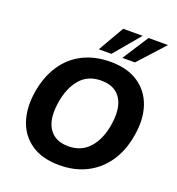

<svg xmlns="http://www.w3.org/2000/svg" viewBox="-164 -1073 1124 1217"><g transform="rotate(20 397.5 -464.5)"><path d="M69 -370Q87 -480 138.5 -557.5Q190 -635 271 -675.5Q352 -716 455 -716Q570 -716 643.5 -666.5Q717 -617 746.5 -531.5Q776 -446 758 -336Q741 -226 688.5 -148.5Q636 -71 555.5 -30Q475 11 372 11Q257 11 183.5 -38.5Q110 -88 81 -174Q52 -260 69 -370ZM231 -360Q219 -284 233 -231Q247 -178 285.5 -149.5Q324 -121 384 -121Q473 -121 526.5 -182Q580 -243 596 -346Q608 -422 593.5 -475Q579 -528 540.5 -556Q502 -584 441 -584Q352 -584 300 -524Q248 -464 231 -360ZM357 -765 458 -940H589L442 -765ZM516 -765 629 -940H760L601 -765Z"/></g></svg>

Font: Mulish ExtraLight ExtraBold
Style: Italic
Weight: 800
Italic angle: -9°
Version: Version 3.603